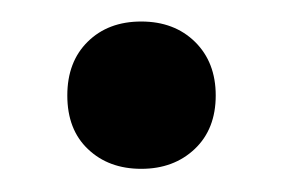

<svg xmlns="http://www.w3.org/2000/svg" viewBox="-20 -366 256 174"><path d="M108 -213Q78.5 -213 59.8 -230.8Q41 -248.5 41 -279.5Q41 -310 59.5 -328.2Q78 -346.5 108 -346.5Q138 -346.5 156.8 -328Q175.5 -309.5 175.5 -279.5Q175.5 -249 156.5 -231Q137.5 -213 108 -213Z"/></svg>

Font: Encode Sans Condensed Condensed Medium
Style: Regular
Weight: 500
Width: 3
Designer: Multiple Designers
Foundry: Impallari Type
Version: Version 3.000; ttfautohint (v1.8.3) -l 8 -r 50 -G 200 -x 14 